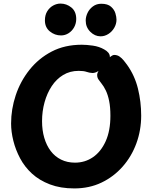

<svg xmlns="http://www.w3.org/2000/svg" viewBox="-20 -1033 850 1073"><path d="M562 -757Q577 -749 585.5 -738.5Q594 -728 594 -715Q594 -707 584.5 -692.5Q575 -678 560.5 -662Q546 -646 529 -635.5Q512 -625 497 -625Q479 -626 463.5 -631.5Q448 -637 420 -637Q371 -637 333 -614Q295 -591 269 -551.5Q243 -512 229 -461.5Q215 -411 215 -356Q215 -305 227.5 -262.5Q240 -220 263.5 -189Q287 -158 321.5 -141Q356 -124 399 -124Q455 -124 499.5 -154.5Q544 -185 570.5 -243.5Q597 -302 597 -386Q597 -434 590 -468.5Q583 -503 571.5 -527Q560 -551 546 -568Q539 -577 531 -588Q523 -599 523 -614Q523 -625 534 -643.5Q545 -662 561.5 -681Q578 -700 593.5 -713Q609 -726 618 -726Q635 -726 648 -717Q661 -708 671.5 -695Q682 -682 690 -671Q733 -611 751 -537.5Q769 -464 769 -387Q769 -305 742 -231.5Q715 -158 665 -101.5Q615 -45 547 -12.5Q479 20 395 20Q318 20 259 -2.5Q200 -25 159 -62.5Q118 -100 92.5 -148Q67 -196 54.5 -246.5Q42 -297 42 -343Q42 -423 68 -501Q94 -579 145 -643Q196 -707 269 -745Q342 -783 437 -783Q464 -783 499 -778Q534 -773 562 -757ZM321 -835Q286 -835 258.5 -857.5Q231 -880 231 -919Q231 -949 244 -970Q257 -991 277 -1002Q297 -1013 318 -1013Q352 -1013 379 -991Q406 -969 406 -927Q406 -902 394.5 -881Q383 -860 363.5 -847.5Q344 -835 321 -835ZM542 -830Q510 -830 484.5 -855.5Q459 -881 459 -918Q459 -939 469 -960.5Q479 -982 499 -997Q519 -1012 546 -1012Q582 -1012 600.5 -995.5Q619 -979 625 -958.5Q631 -938 631 -923Q631 -899 618.5 -877.5Q606 -856 585.5 -843Q565 -830 542 -830Z"/></svg>

Font: Playpen Sans
Style: Bold
Weight: 700
Designer: Laura Meseguer, Veronika Burian, José Scaglione
Foundry: TypeTogether
Version: Version 1.001